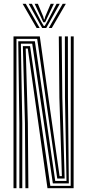

<svg xmlns="http://www.w3.org/2000/svg" viewBox="-20 -992 460 1012"><path d="M51.2 0V-800H189.8L235.5 -474.8L294 -63.8H306.2L293 -477L290 -800H305.2L308.5 -477L320.8 -51H281.8L176 -787.2H66.8V0ZM82 0V-342.8L76.2 -774.5H163.8L271.2 -38.2H330.5L322.5 -477L322 -800H337.8L338.2 -477L342.8 -25.5H258.5L149.8 -761.8H90L97.5 -342.8V0ZM114 0 111.5 -342.8 100.5 -749H138.5L245.2 -12.5H352.5L353.2 -800H368.5L368 0H230.2L182 -343.8L126.5 -736.2H115.5L126.8 -342.8L129.5 0ZM99.2 -972H115.8L189 -844.5H173ZM131.2 -972H148L197.5 -877.5L210.8 -855.2H215.5L228.8 -877.5L278.2 -972H295L223.8 -844.5H202.2ZM162.5 -972H179.5L207.8 -904.8L211.8 -889.8H214.5L218.5 -904.8L247.2 -972H264L227.2 -895L217.8 -874.5H208.5L198.8 -895ZM310.5 -972H327L253 -844.5H237.2Z"/></svg>

Font: Big Shoulders Inline Display Medium
Style: Regular
Weight: 500
Designer: Patric King
Foundry: XO Type Co
Version: Version 1.000